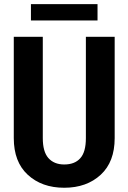

<svg xmlns="http://www.w3.org/2000/svg" viewBox="-20 -887 614 918"><path d="M528.3 -710.9Q528.3 -589.8 528.3 -226.6Q528.3 -113.3 461.9 -51.8Q394.5 10.7 287.1 10.7Q179.7 10.7 112.3 -51.8Q45.9 -113.3 45.9 -226.6Q45.9 -332 45.9 -541Q45.9 -583 45.9 -710.9Q81.1 -710.9 184.6 -710.9Q184.6 -589.8 184.6 -226.6Q184.6 -162.1 210.9 -131.8Q238.3 -100.6 287.1 -100.6Q336.9 -100.6 363.3 -129.9Q390.6 -159.2 390.6 -226.6Q390.6 -388.7 390.6 -710.9Q424.8 -710.9 528.3 -710.9ZM446.3 -789.1Q367.2 -789.1 127.9 -789.1Q127.9 -808.6 127.9 -867.2Q207 -867.2 446.3 -867.2Q446.3 -847.7 446.3 -789.1Z"/></svg>

Font: Noto Sans Hebrew DECATHLON 
Style: Bold
Weight: 400
Designer: Monotype Design Team
Version: Version 2.000;GOOG;noto-fonts:20170220:a8a215d2e889